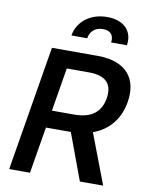

<svg xmlns="http://www.w3.org/2000/svg" viewBox="-101 -1028 853 1101"><g transform="rotate(10 325.5 -478.0)"><path d="M30.2 0H151.3L196.4 -271H340.2H341.3L441.8 0H577.4L466.3 -291.5C559.7 -325.3 616.8 -399.1 632.8 -497.2C655.5 -633.9 585.2 -727.3 417.3 -727.3H150.9ZM213.4 -372.5 255.3 -625.4H384.6C487.6 -625.4 523.4 -577.4 510.7 -497.2C497.5 -417.6 446 -372.5 343.8 -372.5ZM248.6 -816.4H340.6C345.5 -851.2 370 -883.9 421.5 -883.9C470.9 -883.9 485.1 -852.3 479.8 -816.4H571.7C585.2 -898.1 532.3 -956.3 432.9 -956.3C333.5 -956.3 262.1 -898.1 248.6 -816.4Z"/></g></svg>

Font: Magic Ui Pro Semi Bold
Style: Italic
Weight: 600
Italic angle: -9.39999°
Designer: Stefan Endress, Andreas Faust
Version: Version 1.000;FEAKit 1.0